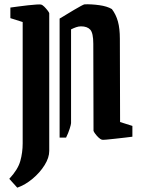

<svg xmlns="http://www.w3.org/2000/svg" viewBox="-20 -637 661 889"><path d="M413 -31 412 -434Q412 -484 398 -499.5Q384 -515 355 -515Q344 -515 332.5 -511Q321 -507 309 -501V-67Q309 -61 302.5 -40.5Q296 -20 286 0H256V-551Q268 -558 286 -569Q304 -580 322.5 -591Q341 -602 355 -609.5Q369 -617 372 -617Q404 -618 440 -613Q476 -608 498 -595Q517 -570 526 -537.5Q535 -505 535 -457L536 -72L593 -54V-4Q578 -2 556 0.5Q534 3 511.5 5.5Q489 8 472.5 9.5Q456 11 452 10Q445 8 436.5 0Q428 -8 421 -17.5Q414 -27 413 -31ZM23 191Q63 148 74 108.5Q85 69 85 27V-535L28 -553V-602Q43 -604 65 -607Q87 -610 109.5 -612.5Q132 -615 148.5 -616Q165 -617 169 -616Q176 -615 184.5 -606.5Q193 -598 200 -589Q207 -580 208 -576V62Q208 93 186.5 127.5Q165 162 131 190.5Q97 219 60 232Z"/></svg>

Font: Grenze Gotisch SemiBold
Style: Regular
Weight: 600
Designer: Renata Polastri
Foundry: Omnibus-Type
Version: Version 1.001